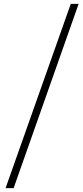

<svg xmlns="http://www.w3.org/2000/svg" viewBox="-20 -804 435 1001"><path d="M9 177 349 -784H390L51 177Z"/></svg>

Font: Noto Sans HK Thin ExtraLight
Style: Regular
Weight: 250
Version: Version 2.004-H2;hotconv 1.0.118;makeotfexe 2.5.65603